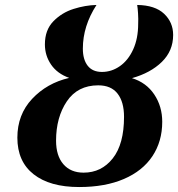

<svg xmlns="http://www.w3.org/2000/svg" viewBox="-20 -744 718 774"><path d="M50 -189Q50 -282 109.5 -345.5Q169 -409 259 -430Q211 -447 186 -483.5Q161 -520 161 -565Q161 -623 195 -658Q229 -693 276.5 -708Q324 -723 369 -724Q314 -639 314 -548Q314 -504 333.5 -479Q353 -454 391 -454Q430 -454 463.5 -477.5Q497 -501 517 -545Q537 -589 537 -648Q538 -667 536.5 -690Q535 -713 533 -724Q605 -723 641.5 -688.5Q678 -654 678 -603Q678 -539 632.5 -494.5Q587 -450 512 -429Q570 -411 602 -363Q634 -315 634 -253Q634 -174 594.5 -114.5Q555 -55 479.5 -22.5Q404 10 299 10Q181 10 115.5 -41.5Q50 -93 50 -189ZM480 -273Q480 -333 454 -366.5Q428 -400 376 -400Q293 -400 249.5 -335.5Q206 -271 206 -177Q206 -116 235.5 -82Q265 -48 317 -48Q389 -48 434.5 -105.5Q480 -163 480 -273Z"/></svg>

Font: Noto Serif Narrow
Style: Bold Italic
Weight: 700
Width: 4
Italic angle: -12°
Designer: Monotype Design Team
Foundry: Monotype Imaging Inc.
Version: Version 1.001